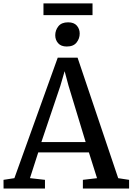

<svg xmlns="http://www.w3.org/2000/svg" viewBox="-27 -1079 759 1099"><path d="M55.4 -59.2 303.5 -749H417L649.6 -59.1L711.9 -49.6V0H447.4V-49.6L528.4 -59.1L481.8 -206.7H191.9L144.5 -59.3L230.4 -49.6V0H-6.6L-6.9 -49.6ZM463.3 -265.7 365.1 -588.9 342.9 -671.5 318.2 -586.7 209.8 -265.7ZM354.9 -812.8Q322.2 -812.8 305.7 -831.8Q289.2 -850.7 289.2 -877.1Q289.2 -905.9 307.2 -928.6Q325.2 -951.2 362.5 -951.2H363.5Q396.3 -951.2 412.8 -932.3Q429.2 -913.3 429.2 -887Q429.2 -858.2 411.2 -835.5Q393.2 -812.8 355.9 -812.8ZM502.6 -1059.5V-992.3H221.8V-1059.5Z"/></svg>

Font: Merriweather Light
Style: Regular
Weight: 300
Designer: Eben Sorkin
Foundry: Eben Sorkin
Version: Version 2.100